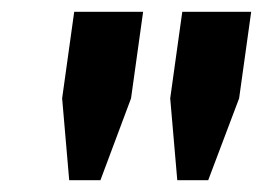

<svg xmlns="http://www.w3.org/2000/svg" viewBox="-20 -706 460 326"><path d="M97.5 -400 85.5 -539 106 -686H223L202.5 -539L150.5 -400ZM281 -400 269 -539 289.5 -686H406.5L386 -539L333.5 -400Z"/></svg>

Font: Chivo Medium
Style: Italic
Weight: 500
Italic angle: -8.05°
Designer: Hector Gatti
Foundry: Omnibus-Type
Version: Version 2.002